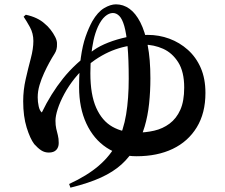

<svg xmlns="http://www.w3.org/2000/svg" viewBox="-20 -795 1040 886"><path d="M299 54Q382 16 436 -30.5Q490 -77 520 -135.5Q550 -194 562 -267Q574 -340 574 -432Q574 -523 568.5 -582.5Q563 -642 553.5 -675Q544 -708 530.5 -721.5Q517 -735 501 -735Q483 -735 465 -719.5Q447 -704 432 -672Q419 -643 411.5 -608.5Q404 -574 400.5 -535.5Q397 -497 397 -457Q397 -358 424 -297.5Q451 -237 499 -210Q547 -183 610 -183Q652 -183 691.5 -192Q731 -201 762.5 -224.5Q794 -248 812 -288Q830 -328 830 -391Q830 -464 802.5 -507.5Q775 -551 732.5 -570Q690 -589 642 -589Q575 -589 512.5 -567Q450 -545 389 -497Q354 -470 325.5 -434.5Q297 -399 277 -362Q257 -325 246.5 -292.5Q236 -260 236 -238Q236 -217 239.5 -201.5Q243 -186 247 -171Q251 -156 251 -135Q251 -115 239.5 -103Q228 -91 205 -91Q186 -91 170.5 -101Q155 -111 138 -130Q119 -155 103 -206.5Q87 -258 87 -328Q87 -379 98.5 -429.5Q110 -480 122 -525Q134 -570 134 -606Q134 -641 118 -670Q102 -699 89 -718L99 -727Q127 -721 149 -710.5Q171 -700 186 -686Q200 -675 213 -658.5Q226 -642 235 -624Q244 -606 243 -591Q244 -566 232 -547.5Q220 -529 207 -505Q196 -485 183.5 -458Q171 -431 162.5 -402.5Q154 -374 154 -346Q154 -325 158.5 -304.5Q163 -284 173 -276Q215 -363 271 -433Q327 -503 413 -564Q440 -583 479.5 -598.5Q519 -614 566 -624Q613 -634 662 -634Q714 -634 761.5 -616.5Q809 -599 847 -565Q885 -531 906.5 -481.5Q928 -432 928 -366Q928 -273 888 -207.5Q848 -142 777 -108Q706 -74 610 -74Q532 -74 472 -113.5Q412 -153 378.5 -225Q345 -297 345 -393Q345 -472 353 -529Q361 -586 375 -626Q389 -666 406 -697Q431 -740 460.5 -757.5Q490 -775 515 -775Q549 -775 577.5 -754.5Q606 -734 627.5 -692Q649 -650 661.5 -586Q674 -522 674 -434Q674 -373 668 -316.5Q662 -260 647.5 -211Q633 -162 607 -119Q579 -71 541 -36.5Q503 -2 446.5 24Q390 50 305 71Z"/></svg>

Font: Noto Serif JP ExtraLight
Style: Bold
Weight: 700
Version: Version 2.003-H1;hotconv 1.1.1;makeotfexe 2.6.0